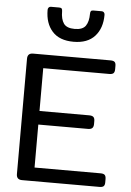

<svg xmlns="http://www.w3.org/2000/svg" viewBox="-61 -983 702 1028"><g transform="rotate(5 289.5 -469.0)"><path d="M154 -920Q154 -928 158.5 -933Q163 -938 170 -938H215Q225 -938 228.5 -933.5Q232 -929 232 -919Q232 -877 248 -854Q264 -831 307 -831Q350 -831 366 -854Q382 -877 382 -919Q382 -929 385.5 -933.5Q389 -938 399 -938H444Q451 -938 455.5 -933Q460 -928 460 -920Q460 -848 421 -805Q382 -762 307 -762Q231 -762 192.5 -805Q154 -848 154 -920ZM67 -30V-650Q67 -680 97 -680H513Q529 -680 535.5 -674Q542 -668 542 -653V-636Q542 -620 535.5 -613.5Q529 -607 513 -607H158V-377H425Q441 -377 448 -370.5Q455 -364 455 -349V-333Q455 -318 448 -311Q441 -304 425 -304H158V-73H513Q529 -73 535.5 -66.5Q542 -60 542 -44V-27Q542 -12 535.5 -6Q529 0 513 0H97Q67 0 67 -30Z"/></g></svg>

Font: Mitr Light
Style: Regular
Weight: 300
Designer: Thanarat Vachiruckul
Foundry: Cadson Demak
Version: Version 1.002